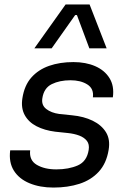

<svg xmlns="http://www.w3.org/2000/svg" viewBox="-20 -830 576 866"><path d="M221 16Q160 16 113 -3.5Q66 -23 42.5 -60.5Q19 -98 26 -152H116Q111 -107 146 -86.5Q181 -66 234 -66Q290 -66 331 -84Q372 -102 380 -154Q384 -179 372 -194.5Q360 -210 337.5 -218.5Q315 -227 286 -230L229 -236Q181 -242 145 -260.5Q109 -279 91.5 -311Q74 -343 81 -387Q90 -445 121.5 -480.5Q153 -516 201.5 -533Q250 -550 311 -550Q367 -550 409.5 -531.5Q452 -513 474 -477.5Q496 -442 489 -391H399Q404 -430 374 -449Q344 -468 298 -468Q249 -468 213.5 -450.5Q178 -433 171 -387Q166 -356 188.5 -338.5Q211 -321 247 -316L305 -310Q358 -305 398 -285.5Q438 -266 458 -233.5Q478 -201 470 -154Q460 -93 425.5 -55.5Q391 -18 338.5 -1Q286 16 221 16ZM213 -612H135L276 -810H384L461 -612H383L327 -762H319Z"/></svg>

Font: Sora Variable Italic
Style: Regular
Weight: 400
Designer: Jonathan Barnbrook, Julián Moncada
Foundry: Barnbrook Fonts
Version: Version 2.000